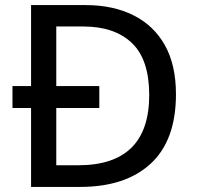

<svg xmlns="http://www.w3.org/2000/svg" viewBox="-20 -734 772 754"><path d="M317 -714Q424 -714 504 -674Q584 -634 627.5 -556.5Q671 -479 671 -364Q671 -183 572 -91.5Q473 0 295 0H102V-310H29V-396H102V-714ZM307 -630H201V-396H370V-310H201V-85H287Q566 -85 566 -361Q566 -500 498 -565Q430 -630 307 -630Z"/></svg>

Font: Noto Sans Kayah Li Medium
Style: Regular
Weight: 500
Designer: Monotype Design Team, Sérgio Martins
Foundry: Monotype Imaging Inc.
Version: Version 2.002; ttfautohint (v1.8.4.7-5d5b)